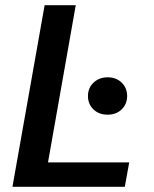

<svg xmlns="http://www.w3.org/2000/svg" viewBox="-20 -720 595 740"><path d="M28 0 152 -700H272L165 -94H478L461 0ZM395 -278Q361 -278 340 -298.5Q319 -319 319 -350Q319 -381 340.5 -401.5Q362 -422 395 -422Q428 -422 449 -401.5Q470 -381 470 -350Q470 -319 449 -298.5Q428 -278 395 -278Z"/></svg>

Font: DM Sans 11pt SemiBold
Style: Italic
Weight: 600
Italic angle: -10°
Version: Version 4.004;gftools[0.9.30]